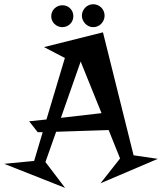

<svg xmlns="http://www.w3.org/2000/svg" viewBox="-71 -846 777 921"><path d="M422.9 -690.9 569.8 -101.1 686 -84 411.1 33.2 504.9 -85.9 450.2 -222.2 198.2 -213.9 147 -68.8 241.2 55.2 -50.8 -60.1 92.8 -74.2 133.8 -211.9H109.9L68.8 -264.2L151.9 -272.9L240.2 -567.9L140.1 -620.1ZM221.2 -280.8 416 -303.2 315.9 -550.8ZM430.7 -771Q430.7 -759.8 426.5 -750Q422.4 -740.2 415 -732.4Q407.7 -724.6 397.7 -720.2Q387.7 -715.8 376 -715.8Q364.7 -715.8 355 -720.2Q345.2 -724.6 337.9 -732.4Q330.6 -740.2 326.2 -750Q321.8 -759.8 321.8 -771Q321.8 -782.2 326.2 -792.2Q330.6 -802.2 337.9 -809.6Q345.2 -816.9 355 -821.3Q364.7 -825.7 376 -825.7Q387.7 -825.7 397.7 -821.3Q407.7 -816.9 415 -809.6Q422.4 -802.2 426.5 -792.2Q430.7 -782.2 430.7 -771ZM280.8 -768.1Q280.8 -756.8 276.6 -747.3Q272.5 -737.8 265.4 -731Q258.3 -724.1 248.8 -720Q239.3 -715.8 228 -715.8Q216.8 -715.8 207.3 -720Q197.8 -724.1 190.4 -731Q183.1 -737.8 179 -747.3Q174.8 -756.8 174.8 -768.1Q174.8 -779.3 179 -788.8Q183.1 -798.3 190.4 -805.4Q197.8 -812.5 207.3 -816.7Q216.8 -820.8 228 -820.8Q250.5 -820.8 265.6 -805.7Q280.8 -790.5 280.8 -768.1Z"/></svg>

Font: Risque
Style: Regular
Weight: 400
Designer: Astigmatic (AOETI)
Foundry: Astigmatic (AOETI)
Version: Version 1.000